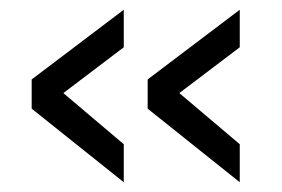

<svg xmlns="http://www.w3.org/2000/svg" viewBox="-20 -441 579 394"><path d="M45 -218V-278L234 -421V-344L110 -250L234 -145V-67ZM283 -218V-278L472 -421V-344L348 -250L472 -145V-67Z"/></svg>

Font: Cairo
Style: Regular
Weight: 400
Designer: Mohamed Gaber, the designers of Titillium
Foundry: Kief Type Foundry
Version: Version 2.009; ttfautohint (v1.5.33-1714) -l 8 -r 50 -G 200 